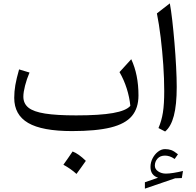

<svg xmlns="http://www.w3.org/2000/svg" viewBox="-20 -772 1165 1140"><path d="M753.9 -143.6Q749 -194.3 732.4 -246.6Q715.8 -298.8 689.5 -343.8L759.3 -420.4Q802.2 -328.6 802.2 -205.6Q802.2 -129.9 763.2 -83.3Q724.1 -36.6 637.5 -15.1Q550.8 6.3 407.7 6.3Q230 6.3 147.2 -42Q64.5 -90.3 64.5 -190.9Q64.5 -228.5 71 -266.6Q77.6 -304.7 93.3 -359.9L155.3 -341.3Q138.7 -302.7 128.7 -263.4Q118.7 -224.1 118.7 -198.2Q118.7 -157.2 148.9 -132.8Q179.2 -108.4 247.8 -97.7Q316.4 -86.9 432.1 -86.9Q572.3 -86.9 650.9 -100.8Q729.5 -114.7 753.9 -143.6ZM411.1 127.4Q446.3 140.6 489.7 183.1Q476.1 202.6 462.4 221.7Q448.7 240.7 434.1 260.7Q400.4 230 356.4 206.1Q370.6 186 384 167Q397.5 147.9 411.1 127.4Z M899.4 211.4Q899.4 232.4 919.2 245.6Q939 258.8 964.8 258.8Q983.4 258.8 1009.8 254.6Q1036.1 250.5 1066.4 243.2L1059.6 285.2L1020 286.6L840.3 348.1V310.1L918.5 283.2Q873.5 268.6 873.5 219.2Q873.5 192.4 886 168.2Q898.4 144 918.2 128.7Q938 113.3 960 113.3Q980 113.3 996.6 119.1Q1013.2 125 1036.6 144L1017.1 171.9Q1000.5 160.6 986.6 156.2Q972.7 151.9 959.5 151.9Q931.2 151.9 915.3 169.7Q899.4 187.5 899.4 211.4ZM988.3 -752Q995.6 -713.9 1002.7 -651.9Q1009.8 -589.8 1015.9 -518.1Q1022 -446.3 1025.6 -377.2Q1029.3 -308.1 1029.3 -255.9Q1029.3 -149.4 1012.2 -84.5Q995.1 -19.5 960.4 8.8L920.9 -11.7Q939.5 -54.7 947.3 -104.2Q955.1 -153.8 955.1 -231.9Q955.1 -303.7 949.5 -386.5Q943.8 -469.2 934.1 -549.3Q924.3 -629.4 911.6 -692.4Z"/></svg>

Font: Pinar DS2-Regular
Style: Regular
Weight: 400
Designer: Amin Abedi
Version: Version 2.000